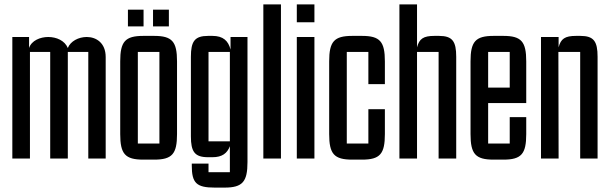

<svg xmlns="http://www.w3.org/2000/svg" viewBox="-20 -720 2769 872"><path d="M116 0V-484H208V0H288V-484H381V0H460V-461C460 -525 417 -552 374 -552C337 -552 300 -533 288 -502C274 -536 236 -552 199 -552C163 -552 123 -536 112 -502V-552H36V0Z M632 -600V-676H561V-600ZM747 -600V-676H675V-600ZM680 5C762 5 784 -21 784 -111V-441C784 -531 762 -557 680 -557H631C548 -557 526 -531 526 -441V-111C526 -21 548 5 631 5ZM606 -484H704V-68H606Z M1024 62H927V23H851V32C851 111 872 132 955 132H1000C1082 132 1104 105 1104 16V-552H1027V-495C1017 -534 994 -557 945 -557H925C864 -557 847 -532 847 -462V-101C847 -31 864 -6 925 -6H945C989 -6 1012 -24 1024 -56ZM927 -484H1024V-78H927Z M1256 0V-700H1176V0Z M1328 -619H1408V-700H1328ZM1408 -552H1328V0H1408Z M1624 5C1706 5 1728 -21 1728 -111V-224H1653V-68H1555V-484H1653V-338H1728V-441C1728 -531 1706 -557 1624 -557H1580C1497 -557 1475 -531 1475 -441V-111C1475 -21 1497 5 1580 5Z M2052 -462C2052 -532 2035 -557 1974 -557H1953C1903 -557 1884 -544 1874 -505V-700H1794V0H1874V-484H1972V0H2052Z M2266 5C2348 5 2370 -21 2370 -111V-188H2295V-68H2197V-252H2370V-441C2370 -531 2348 -557 2266 -557H2222C2139 -557 2117 -531 2117 -441V-111C2117 -21 2139 5 2222 5ZM2197 -484H2295V-322H2197Z M2596 -557C2546 -557 2527 -544 2517 -505V-552H2437V0H2517L2516 -484H2615V0H2694V-462C2694 -532 2677 -557 2616 -557Z"/></svg>

Font: Queering
Style: Regular
Weight: 400
Designer: Adam Naccarato
Foundry: adamnac
Version: Version 2.000;hotconv 1.0.109;makeotfexe 2.5.65596